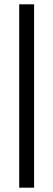

<svg xmlns="http://www.w3.org/2000/svg" viewBox="-20 -720 247 890"><path d="M138 -700H69V150H138Z"/></svg>

Font: Mint Spirit
Style: Regular
Weight: 400
Designer: HARENDAL Hirwen
Foundry: Arkandis Digital Foundry.
Version: Version 1.004;FFEdit